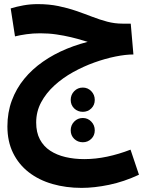

<svg xmlns="http://www.w3.org/2000/svg" viewBox="-20 -520 727 934"><path d="M383 172Q358 172 341 155.5Q324 139 324 114Q324 89 341 71.5Q358 54 383 54Q407 54 424 71.5Q441 89 441 114Q441 139 424 155.5Q407 172 383 172ZM383 24Q358 24 341 7.5Q324 -9 324 -34Q324 -59 341 -76.5Q358 -94 383 -94Q407 -94 424 -76.5Q441 -59 441 -34Q441 -9 424 7.5Q407 24 383 24ZM377 394Q301 394 235 375Q169 356 120 318Q71 280 43.5 224Q16 168 16 95Q16 27 37.5 -31Q59 -89 97.5 -136Q136 -183 189 -220Q242 -257 305.5 -283Q369 -309 439 -324L441 -306Q417 -313 388 -322Q359 -331 325.5 -339Q292 -347 254.5 -352.5Q217 -358 176 -358Q140 -358 108.5 -353.5Q77 -349 53 -343L32 -479Q61 -488 94.5 -494Q128 -500 164 -500Q218 -500 264 -490.5Q310 -481 350.5 -467Q391 -453 428.5 -438.5Q466 -424 502 -414.5Q538 -405 576 -405H616L629 -255Q591 -255 541.5 -245Q492 -235 439 -216Q386 -197 335.5 -169Q285 -141 244.5 -104Q204 -67 180 -22Q156 23 156 76Q156 124 174 158Q192 192 224 213Q256 234 298.5 244Q341 254 390 254Q445 254 501.5 242Q558 230 615 208L656 330Q583 364 511 379Q439 394 377 394Z"/></svg>

Font: Noto Sans
Style: Bold
Weight: 700
Designer: Monotype Design Team
Foundry: Monotype Imaging Inc.
Version: Version 2.000;GOOG;noto-source:20170915:90ef993387c0; ttfaut